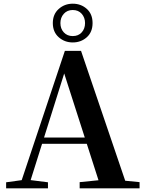

<svg xmlns="http://www.w3.org/2000/svg" viewBox="-20 -1020 786 1040"><path d="M374 -790.1Q330 -790.1 298.1 -818.3Q266.1 -846.6 266.1 -895Q266.1 -943.1 298.1 -971.5Q330 -1000 374 -1000Q418.6 -1000 450 -972Q481.4 -944.1 481.4 -895Q481.4 -846.2 450 -818.1Q418.6 -790.1 374 -790.1ZM374 -824.6Q404.5 -824.6 422.6 -844.6Q440.7 -864.6 440.7 -895Q440.7 -924.7 422.6 -945.3Q404.5 -965.8 374 -965.8Q344.1 -965.8 325.6 -945.3Q307.2 -924.7 307.2 -895Q307.2 -864.6 325.6 -844.6Q344.1 -824.6 374 -824.6ZM13.2 0V-32.6L112.6 -46.3H131.1L239.8 -32.6V0ZM82.8 0 331.4 -744.6H418.9L672.2 0H527.6L316.7 -656.5H337.4L334.2 -642.5L132 0ZM193.5 -241.1 200.6 -275H517.8L524.9 -241.1ZM411.5 0V-33.4L546.7 -47H597.4L736 -33.4V0Z"/></svg>

Font: Noto Serif KR
Style: Regular
Weight: 200
Designer: Ryoko NISHIZUKA 西塚涼子 (kana & ideographs); Frank Grießhammer (Latin, Greek & Cyrillic); Wenlong ZHANG 张文龙 (bopomofo); San
Foundry: Adobe
Version: Version 2.001;hotconv 1.1.0;makeotfexe 2.6.0